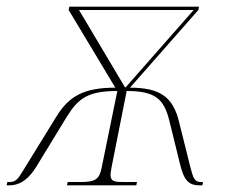

<svg xmlns="http://www.w3.org/2000/svg" viewBox="-62 -556 674 576"><path d="M-42 0H-34C1 0 26 -22 47 -56L138 -205C173 -262 203 -283 290 -283L243 -53C236 -18 224 -10 180 -10H141L139 0H347L349 -10H310C288 -10 276 -11 272 -20C267 -29 271 -45 276 -71L318 -283C404 -283 430 -259 446 -194L477 -68C490 -12 505 0 538 0H545L547 -10H541C522 -10 518 -19 508 -59L475 -191C457 -265 418 -293 328 -293L533 -526L535 -536H146L144 -526L284 -293C190 -293 145 -268 107 -206L9 -47C-8 -19 -14 -10 -34 -10H-40ZM313 -294 175 -526H519L315 -294Z"/></svg>

Font: Noto Serif Display Thin
Style: Italic
Weight: 100
Italic angle: -12°
Designer: Monotype Design Team
Foundry: Monotype Imaging Inc.
Version: Version 2.009